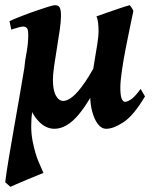

<svg xmlns="http://www.w3.org/2000/svg" viewBox="-24 -477 588 741"><path d="M535.6 -105Q491.7 -31.2 452.9 -5.6Q414.1 20 386.2 20Q367.2 20 353.3 1.2Q339.4 -17.6 331.8 -46.6Q324.2 -75.7 324.2 -106.4Q324.2 -131.8 329.1 -167Q334 -202.1 340.3 -239Q346.7 -275.9 351.6 -307.1Q356.4 -338.4 356.4 -356.4Q356.4 -372.1 354.7 -388.2Q353 -404.3 348.1 -413.6Q359.9 -418 385.5 -427Q411.1 -436 437.3 -444.8Q463.4 -453.6 477.1 -457Q481 -452.1 485.1 -445.6Q489.3 -439 490.7 -434.6Q486.3 -413.1 478 -373.8Q469.7 -334.5 460.9 -289.1Q452.1 -243.7 446.3 -203.1Q440.4 -162.6 440.4 -138.7Q440.4 -107.9 445.8 -95.9Q451.2 -84 458.5 -84Q467.8 -84 482.7 -94.2Q497.6 -104.5 518.6 -133.8ZM370.1 -276.9 366.2 -182.1Q324.2 -87.9 278.8 -33.9Q233.4 20 186 20Q153.8 20 127.2 -6.8Q100.6 -33.7 84.7 -79.1Q68.8 -124.5 68.8 -180.2Q68.8 -223.6 76.9 -264.9Q85 -306.2 85 -341.8Q85 -364.3 79.3 -369.4Q73.7 -374.5 65.9 -374.5Q59.6 -374.5 48.6 -371.6Q37.6 -368.7 28.6 -365.7Q19.5 -362.8 19.5 -362.8L12.7 -395.5Q33.2 -404.8 60.8 -415.5Q88.4 -426.3 115.2 -435.5Q142.1 -444.8 162.1 -450.9Q182.1 -457 188.5 -457Q201.7 -457 206.5 -447.8Q211.4 -438.5 211.4 -416Q211.4 -394.5 206.5 -361.1Q201.7 -327.6 195.6 -290.8Q189.5 -253.9 184.8 -221.4Q180.2 -189 180.2 -169.4Q180.2 -128.9 191.7 -108.2Q203.1 -87.4 220.7 -87.4Q235.4 -87.4 256.1 -103.8Q276.9 -120.1 304.9 -161.1Q333 -202.1 370.1 -276.9ZM126.5 -215.8Q120.6 -186.5 116.9 -163.3Q113.3 -140.1 109.9 -114.3Q106.4 -88.4 100.6 -50.8Q91.8 16.1 101.8 67.1Q111.8 118.2 126 149.9Q140.1 181.6 143.6 190.4Q136.2 193.4 118.2 200.7Q100.1 208 78.6 217Q57.1 226.1 39.6 233.6Q22 241.2 16.1 244.1L-3.9 226.1Q1 187 10 133.1Q19 79.1 29.5 19.3Q40 -40.5 50.3 -99.1Q60.5 -157.7 68.8 -207.8Q77.1 -257.8 81.1 -291Q81.1 -291 92.5 -277.6Q104 -264.2 115.2 -246.3Q126.5 -228.5 126.5 -215.8Z"/></svg>

Font: Gentium Plus
Style: Bold Italic
Weight: 700
Italic angle: -8°
Designer: Victor Gaultney, Annie Olsen, Iska Routamaa, Becca Hirsbrunner
Foundry: SIL International
Version: Version 6.101